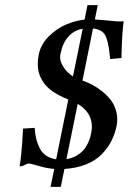

<svg xmlns="http://www.w3.org/2000/svg" viewBox="-20 -647 502 748"><path d="M92.8 -9.8Q85.4 -9.8 76.4 -4.4Q67.4 1 56.2 1Q64 -37.1 69.8 -146L115.2 -148.9Q116.7 -124.5 121.3 -105.5Q126 -86.4 135 -68.8Q144 -51.3 160.2 -40.5Q176.3 -29.8 198.7 -26.4L246.1 -259.3Q234.9 -263.7 225.6 -268.1Q216.3 -272.5 205.1 -278.6Q193.8 -284.7 184.8 -291Q175.8 -297.4 166.5 -306.2Q157.2 -314.9 150.4 -324.5Q143.6 -334 137.9 -345.9Q132.3 -357.9 129.6 -371.1Q127 -384.3 127.2 -400.4Q127.4 -416.5 130.9 -434.1Q138.7 -474.1 169.9 -505.1Q201.2 -536.1 237.1 -551.3Q272.9 -566.4 309.6 -570.8L320.8 -627H360.8L349.6 -571.3Q367.7 -570.3 394.3 -567.6Q420.9 -564.9 432.1 -564Q443.4 -563 461.9 -564Q455.1 -519 453.1 -420.9L409.2 -417L407.2 -435.1Q401.4 -489.3 389.6 -510.3Q377 -532.2 342.3 -536.1L301.3 -333Q320.3 -326.7 339.1 -316.9Q357.9 -307.1 378.2 -291Q398.4 -274.9 412.6 -255.9Q426.8 -236.8 433.3 -210.7Q439.9 -184.6 434.1 -155.8Q427.7 -124.5 413.8 -97.4Q399.9 -70.3 376.5 -46.1Q353 -22 315.7 -6.8Q278.3 8.3 231 11.2L216.8 81.1H176.8L191.4 11.2Q162.1 8.8 130.9 -0.5Q99.6 -9.8 92.8 -9.8ZM282.7 -242.2 238.8 -26.9Q253.9 -29.3 267.6 -35.2Q281.2 -41 294.9 -52.2Q308.6 -63.5 319.1 -82.5Q329.6 -101.6 335 -127Q350.6 -201.7 282.7 -242.2ZM264.2 -349.1 302.2 -535.2Q269 -529.3 246.6 -504.6Q224.1 -480 215.8 -438Q210.4 -413.1 225.1 -389.2Q239.7 -365.2 264.2 -349.1Z"/></svg>

Font: Linux Libertine G
Style: Bold Italic
Weight: 700
Italic angle: -11.5°
Designer: Philipp H. Poll
Foundry: Philipp H. Poll
Version: Version 4.1.0